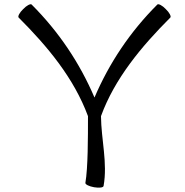

<svg xmlns="http://www.w3.org/2000/svg" viewBox="-20 -851 855 886"><path d="M66 -770C199 -637 321 -491 386 -315C386 -215 386 -76 374 -7C373 0 391 9 414 13C437 17 457 15 458 7C477 -99 447 -207 446 -315C509 -488 632 -636 766 -770C771 -775 762 -793 745 -809C729 -826 711 -835 706 -830C580 -704 484 -560 416 -401C348 -560 252 -704 126 -830C121 -835 103 -826 87 -809C70 -793 61 -775 66 -770Z"/></svg>

Font: Nupuram Expanded Light
Style: Regular
Weight: 300
Width: 7
Designer: Santhosh Thottingal (santhosh.thottingal@gmail.com)
Foundry: SMC
Version: Version 1.000